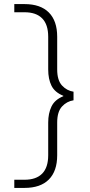

<svg xmlns="http://www.w3.org/2000/svg" viewBox="-20 -720 440 940"><path d="M100 -700Q178 -700 219 -659Q260 -618 260 -540V-380Q260 -327 283.5 -301.5Q307 -276 340 -271V-229Q307 -224 283.5 -198.5Q260 -173 260 -120V40Q260 118 219 159Q178 200 100 200H50V160H100Q157 160 186.5 130Q216 100 216 40V-120Q216 -165 232 -198.5Q248 -232 290 -249V-251Q248 -268 232 -300.5Q216 -333 216 -380V-540Q216 -600 186.5 -630Q157 -660 100 -660H50V-700Z"/></svg>

Font: PT Root UI Light
Style: Regular
Weight: 300
Designer: Vitaly Kuzmin
Foundry: ParaType Ltd.
Version: Version 2.000G